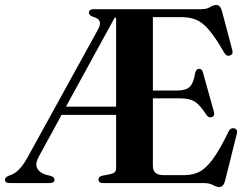

<svg xmlns="http://www.w3.org/2000/svg" viewBox="-25 -737 996 773"><path d="M442.5 -58V-274.5H223L131.5 -107Q115.5 -78 124.5 -60Q133.5 -42 159.5 -33.5L180.5 -28.5Q194.5 -23 194.5 -14Q194.5 0 176 0H13.5Q-5 0 -5 -14Q-5 -22 8 -28.5L22 -34Q37.5 -40 53.8 -57.2Q70 -74.5 86 -103.5L370.5 -620Q391 -658 352 -668.5Q333 -674.5 333 -686Q333 -700 352.5 -700H785Q807.5 -700 820.8 -708.5Q834 -717 846.5 -717Q861.5 -717 868.5 -692.5L910.5 -534.5Q914.5 -518 901 -513.5Q886 -509 877.5 -525Q843.5 -584.5 817.2 -615.5Q791 -646.5 765.2 -657.2Q739.5 -668 707.5 -668H590.5V-372.5H687.5Q723.5 -372.5 739 -387.5Q754.5 -402.5 761 -444Q764.5 -459 776 -460Q788 -461 792 -445.5L836.5 -286Q840.5 -270 828 -265.5Q815.5 -261.5 807 -273Q780.5 -314.5 759.5 -327.8Q738.5 -341 701.5 -341H590.5V-69Q590.5 -32 632.5 -32H719Q751 -32 777.5 -45.2Q804 -58.5 832 -96.5Q860 -134.5 896 -209Q903 -223 917 -220.5Q933.5 -217.5 928.5 -198.5L881 -8.5Q874.5 16 858 16Q846.5 16 832.5 8Q818.5 0 794 0H390.5Q371.5 0 371.5 -14Q371.5 -26 386 -29.5L420 -36Q442.5 -41 442.5 -58ZM436.5 -665.5 240.5 -307.5H442.5V-665.5Z"/></svg>

Font: Fraunces 72pt SemiBold
Style: Regular
Weight: 600
Version: Version 1.000;[b76b70a41]